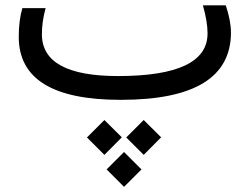

<svg xmlns="http://www.w3.org/2000/svg" viewBox="-20 -377 937 725"><path d="M138.2 -246.6Q139.2 -89.8 425.8 -89.8Q764.6 -89.8 763.7 -251.5Q763.7 -295.4 746.1 -356.9H832.5Q852.1 -297.9 852.1 -253.9Q851.6 0 436.5 0H435.1Q51.3 0 50.8 -237.3Q50.8 -300.8 64.5 -346.2H152.3Q138.2 -296.4 138.2 -246.6ZM382.6 262.7 448.4 196.9 514.2 262.7 448.4 328.5ZM456.7 142 522.6 76.2 588.4 141.5 522.6 207.8ZM308.4 142 374.2 76.2 440 141.5 374.2 207.8Z"/></svg>

Font: Dirooz
Style: Regular
Weight: 400
Foundry: DejaVu fonts team - Redesigned by Saber Rastikerdar
Version: Version 0.2.1